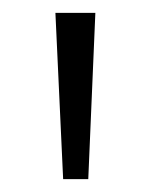

<svg xmlns="http://www.w3.org/2000/svg" viewBox="-20 -734 233 298"><path d="M128 -714 117 -456H78L66 -714Z"/></svg>

Font: Noto Sans Arabic SemCond Light
Style: Regular
Weight: 300
Width: 4
Designer: Monotype Design Team, Nadine Chahine, Nizar Qandah and Khaled Hosny
Foundry: Monotype Imaging Inc.
Version: Version 2.012; ttfautohint (v1.8.4.7-5d5b)